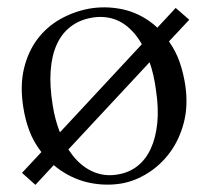

<svg xmlns="http://www.w3.org/2000/svg" viewBox="-20 -501 569 532"><path d="M448.2 -386.2Q467.8 -358.4 478.3 -327.4Q488.8 -296.4 493.7 -262.7Q501.5 -206.5 489 -159.9Q476.6 -113.3 450.9 -78.6Q425.3 -43.9 390.1 -21.7Q355 0.5 317.4 7.3Q274.4 14.6 230.2 5.9Q186 -2.9 147.5 -29.3Q138.2 -35.6 128.9 -43.5L78.1 11.2L41 -22L94.7 -79.6Q72.8 -107.9 61.3 -138.7Q49.8 -169.4 44.4 -204.6Q35.2 -263.7 46.4 -310.8Q57.6 -357.9 83.5 -392.3Q109.4 -426.8 147 -448Q184.6 -469.2 227.5 -477.1Q269.5 -484.4 312.7 -476.6Q356 -468.8 393.1 -442.9Q405.8 -434.1 416 -424.3L466.8 -479L504.4 -446.3ZM373 -378.4Q360.4 -400.9 345.2 -416Q321.8 -440.4 293.2 -449Q264.6 -457.5 232.9 -451.7Q200.2 -445.8 175.8 -427.2Q151.4 -408.7 137.5 -378.2Q123.5 -347.7 120.4 -305.4Q117.2 -263.2 126 -209.5Q132.3 -168.9 146 -134.3ZM309.1 -18.1Q338.9 -23.4 361.6 -41.5Q384.3 -59.6 397.9 -89.4Q411.6 -119.1 415.8 -159.9Q419.9 -200.7 412.1 -252Q406.2 -295.9 394.5 -328.6L169.4 -86.9Q175.3 -78.1 181.2 -70.6Q187 -63 193.8 -56.2Q218.3 -31.2 247.6 -21.5Q276.9 -11.7 309.1 -18.1Z"/></svg>

Font: Varendra
Style: Regular
Weight: 400
Designer: Jacob Thomas
Foundry: Bangla Type Foundry
Version: Version 1.008